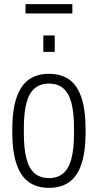

<svg xmlns="http://www.w3.org/2000/svg" viewBox="-20 -894 472 926"><path d="M216 12Q159 12 119.5 -15.5Q80 -43 59.5 -103.5Q39 -164 39 -263Q39 -362 59.5 -422.5Q80 -483 119.5 -510.5Q159 -538 216 -538Q274 -538 313.5 -510.5Q353 -483 373 -422.5Q393 -362 393 -263Q393 -164 373 -103.5Q353 -43 313.5 -15.5Q274 12 216 12ZM216 -35Q257 -35 284 -57Q311 -79 324 -127Q337 -175 337 -253V-273Q337 -352 324 -399.5Q311 -447 284 -469Q257 -491 216 -491Q176 -491 148.5 -469Q121 -447 108 -399.5Q95 -352 95 -273V-253Q95 -175 108 -127Q121 -79 148.5 -57Q176 -35 216 -35ZM189 -644V-723H244V-644ZM103 -829V-874H329V-829Z"/></svg>

Font: Archivo Condensed ExtraLight
Style: Regular
Weight: 250
Width: 3
Designer: Hector Gatti
Foundry: Omnibus-Type
Version: Version 2.001